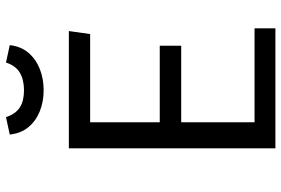

<svg xmlns="http://www.w3.org/2000/svg" viewBox="-169 -769 938 640"><g transform="rotate(-90 300.0 -449.0)"><path d="M212.5 -617.5V-385.5H467.5V-314H212.5V-69.5H525.5V0H125.5V-688.5H516.5L506.5 -617.5ZM319 -772.5Q281 -772.5 248.8 -785.5Q216.5 -798.5 196 -823.5Q175.5 -848.5 171.5 -885.5L229.5 -898Q240.5 -865.5 262 -851.8Q283.5 -838 319 -838Q354 -838 377.5 -851.8Q401 -865.5 411.5 -898L469.5 -885.5Q465.5 -848.5 444.2 -823.5Q423 -798.5 390.5 -785.5Q358 -772.5 319 -772.5Z"/></g></svg>

Font: Fast_Mono
Style: Regular
Weight: 400
Monospace: yes
Designer: Carrois Corporate, Edenspiekermann AG, Nikita Prokopov
Foundry: Carrois Corporate, Edenspiekermann AG, Nikita Prokopov
Version: Version 5.002